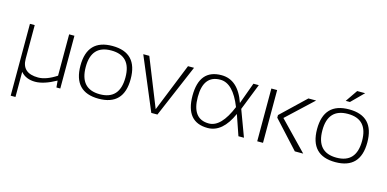

<svg xmlns="http://www.w3.org/2000/svg" viewBox="-80 -1157 3633 1802"><g transform="rotate(15 1737.0 -256.0)"><path d="M510.3 -512.7V0H472.7L466.8 -65.4Q349.1 0 264.6 0Q174.8 0 124.5 -58.6V185.5H78.1V-512.7H124.5V-184.6Q124.5 -45.9 281.7 -45.9Q359.4 -45.9 459 -110.8V-512.7Z M881.3 -43.9Q1074.2 -43.9 1074.2 -258.3Q1074.2 -468.8 881.3 -468.8Q688.5 -468.8 688.5 -258.3Q688.5 -43.9 881.3 -43.9ZM637.2 -256.3Q637.2 -512.7 881.3 -512.7Q1125.5 -512.7 1125.5 -256.3Q1125.5 -0.5 881.3 -0.5Q638.2 -0.5 637.2 -256.3Z M1179.2 -512.7H1237.8L1425.3 -44.4L1613.8 -512.7H1672.4L1454.1 0H1394.5Z M1726.1 -256.3Q1726.1 -512.7 1940.9 -512.7Q2102.5 -512.7 2173.8 -305.2L2249.5 -512.7H2301.8L2200.2 -254.9L2294.9 0H2241.2L2172.9 -198.2Q2085.4 0 1940.9 0Q1727.1 0 1726.1 -256.3ZM1940.9 -43.9Q2060.5 -43.9 2148.4 -258.3Q2065.4 -468.8 1940.9 -468.8Q1777.3 -468.8 1777.3 -258.3Q1777.3 -43.9 1940.9 -43.9Z M2858.9 -512.7 2604.5 -274.9 2870.6 0H2789.1L2548.3 -262.7V-288.1L2783.7 -512.7ZM2480 -512.7V0H2423.8V-512.7Z M3180.7 -43.9Q3373.5 -43.9 3373.5 -258.3Q3373.5 -468.8 3180.7 -468.8Q2987.8 -468.8 2987.8 -258.3Q2987.8 -43.9 3180.7 -43.9ZM2936.5 -256.3Q2936.5 -512.7 3180.7 -512.7Q3424.8 -512.7 3424.8 -256.3Q3424.8 -0.5 3180.7 -0.5Q2937.5 -0.5 2936.5 -256.3ZM3208 -698.2H3285.6L3168.9 -581.5H3127.9Z"/></g></svg>

Font: Voltera Light
Style: Light
Weight: 300
Designer: Bernd Montag
Version: Version 1.301